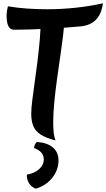

<svg xmlns="http://www.w3.org/2000/svg" viewBox="-20 -819 643 1162"><path d="M20 -721Q20 -740 22.5 -755.5Q25 -771 28 -781Q87 -771 146.5 -767Q206 -763 265 -763Q351 -763 436 -772Q521 -781 603 -799Q597 -754 579.5 -724.5Q562 -695 535 -679.5Q508 -664 474 -660Q434 -656 379.5 -652Q325 -648 266.5 -645Q208 -642 155.5 -640.5Q103 -639 66 -639Q47 -639 37 -651.5Q27 -664 23.5 -683Q20 -702 20 -721ZM368 -684Q368 -655 361.5 -601.5Q355 -548 345 -480Q335 -412 325 -339.5Q315 -267 308.5 -199Q302 -131 302 -78Q302 -2 316 31Q257 16 225 -5.5Q193 -27 181 -57.5Q169 -88 169 -129Q169 -161 175 -209.5Q181 -258 189.5 -318Q198 -378 206.5 -445Q215 -512 221 -582Q227 -652 227 -720ZM202 40Q265 44 299.5 73Q334 102 334 152Q334 210 296 257.5Q258 305 196 323Q171 313 156.5 291Q142 269 142 238Q189 230 217 204.5Q245 179 245 146Q245 98 186 77Q187 66 190.5 58Q194 50 202 40Z"/></svg>

Font: Merienda
Style: Bold
Weight: 700
Designer: Eduardo Rodriguez Tunni
Foundry: Eduardo Rodriguez Tunni
Version: Version 2.001